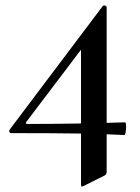

<svg xmlns="http://www.w3.org/2000/svg" viewBox="-20 -501 520 711"><path d="M15 -20 360 -478Q362 -481 366 -481Q369 -481 372 -479Q375 -477 375 -474V135Q375 145 367 149L289 188Q283 190 283 190Q280 190 280 182V-337L358 -420L77 -49Q73 -42 82 -42Q265 -42 443 -48Q447 -48 447 -30Q447 -20 445 -10.5Q443 -1 441 -1Q362 -5 272 -6.5Q182 -8 22 -8Q17 -8 15 -12Q13 -16 15 -20Z"/></svg>

Font: Cormorant Unicase
Style: Bold
Weight: 700
Designer: Christian Thalmann (Catharsis Fonts)
Foundry: Catharsis Fonts
Version: Version 4.000